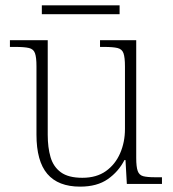

<svg xmlns="http://www.w3.org/2000/svg" viewBox="-20 -686 645 716"><path d="M279 10Q197 10 156.5 -37.5Q116 -85 116 -184V-439Q116 -472 110.5 -487.5Q105 -503 88 -507Q71 -511 38 -511H17V-536H158V-183Q158 -136 168.5 -100Q179 -64 207 -43.5Q235 -23 287 -23Q340 -23 375 -48Q410 -73 428 -114.5Q446 -156 446 -205V-438Q446 -472 440.5 -487.5Q435 -503 418 -507Q401 -511 368 -511H353V-536H488V-97Q488 -64 493.5 -48.5Q499 -33 514 -29Q529 -25 558 -25H584V0H453L448 -89H444Q422 -46 382 -18Q342 10 279 10ZM136 -633V-666H426V-633Z"/></svg>

Font: Noto Serif Hentaigana ExtraLight
Style: Regular
Weight: 200
Designer: Kazuhiro Yamada
Foundry: nipponia
Version: Version 1.000